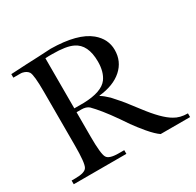

<svg xmlns="http://www.w3.org/2000/svg" viewBox="-145 -826 1008 989"><g transform="rotate(-30 359.0 -332.0)"><path d="M541 0Q517 -16 483 -56Q452 -93 430 -124L398 -171Q366 -217 340.5 -248.5Q315 -280 295 -300Q279 -314 250 -314H222V-169Q222 -66 235 -44Q247 -22 305 -22H337V0H24V-22H46Q104 -22 116 -44Q129 -66 129 -169V-490Q129 -589 117 -609Q106 -625 82 -630Q79 -631 68 -631H29V-652L123 -657Q160 -658 194 -660L270 -664Q429 -662 499 -604Q553 -559 553 -494Q553 -426 503.5 -382Q454 -338 367 -329V-327Q386 -316 412 -291Q429 -272 447 -251.5Q465 -231 482 -208L516 -164Q587 -70 637 -42Q669 -22 716 -22V0ZM222 -337H278Q386 -340 421 -387Q448 -424 448 -485Q448 -587 384 -617Q346 -636 264 -636Q254 -636 242 -636Q233 -636 222 -635Z"/></g></svg>

Font: New Athena Unicode
Style: Regular
Weight: 400
Designer: J. Rusten 1997; rev. by R. Hancock 2001, 2002, rev. by D. Mastronarde 2002-2021
Foundry: GreekKeys New Athena Unicode
Version: Version 5.008